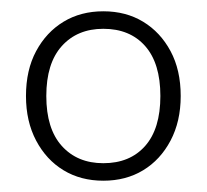

<svg xmlns="http://www.w3.org/2000/svg" viewBox="-20 -733 366 340"><path d="M163 -413Q123 -413 92.5 -431.5Q62 -450 44 -484Q26 -518 26 -563Q26 -609 44 -642.5Q62 -676 92.5 -694.5Q123 -713 163 -713Q203 -713 233.5 -694.5Q264 -676 282 -642.5Q300 -609 300 -563Q300 -518 282 -484Q264 -450 233.5 -431.5Q203 -413 163 -413ZM163 -444Q210 -444 237 -474.5Q264 -505 264 -563Q264 -621 237 -651.5Q210 -682 163 -682Q117 -682 89.5 -651.5Q62 -621 62 -563Q62 -505 89.5 -474.5Q117 -444 163 -444Z"/></svg>

Font: Nunito ExtraLight
Style: Regular
Weight: 200
Designer: Vernon Adams
Foundry: Vernon Adams
Version: Version 3.602